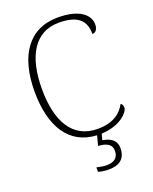

<svg xmlns="http://www.w3.org/2000/svg" viewBox="-171 -817 905 1135"><g transform="rotate(-20 282.0 -250.0)"><path d="M314 224C376 224 420 197 420 129C420 74 380 56 335 48L345 10C468 5 524 -63 524 -89C524 -102 519 -112 510 -117C484 -67 433 -24 334 -24C176 -24 103 -154 103 -358C103 -564 179 -693 330 -693C458 -693 495 -640 495 -562C516 -562 530 -580 530 -610C530 -668 475 -724 335 -724C153 -724 57 -585 57 -358C57 -139 143 2 316 10L300 71C355 75 384 92 384 132C384 177 354 196 310 196C288 196 271 192 247 187V215C271 222 294 224 314 224Z"/></g></svg>

Font: Noto Serif Lao ExtraLight
Style: Regular
Weight: 200
Designer: Monotype Design Team
Foundry: Monotype Imaging Inc.
Version: Version 2.003